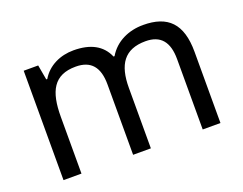

<svg xmlns="http://www.w3.org/2000/svg" viewBox="-91 -715 1117 884"><g transform="rotate(-20 467.5 -273.0)"><path d="M673 -546C603 -546 537 -517 501 -456H496C470 -517 414 -546 332 -546C268 -546 207 -519 174 -463H169L156 -536H85V0H173V-278C173 -403 208 -472 316 -472C391 -472 426 -429 426 -345V0H513V-296C513 -410 554 -472 658 -472C732 -472 767 -429 767 -345V0H854V-349C854 -487 794 -546 673 -546Z"/></g></svg>

Font: Noto Sans Tifinagh Agraw Imazighen
Style: Regular
Weight: 400
Designer: JamraPatel
Foundry: JamraPatel LLC
Version: Version 2.006